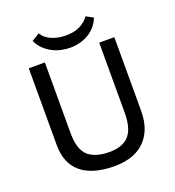

<svg xmlns="http://www.w3.org/2000/svg" viewBox="-155 -992 1020 1122"><g transform="rotate(-20 355.0 -431.5)"><path d="M527 -700H621V-243Q621 -178 602.5 -131Q584 -84 550 -52.5Q516 -21 469.5 -6Q423 9 366 9Q231 9 160 -49.5Q89 -108 89 -223V-700H189V-261Q189 -159 233.5 -119Q278 -79 365 -79Q449 -79 488 -123Q527 -167 527 -264ZM213 -872Q232 -840 271 -823Q310 -806 361 -806Q414 -806 450.5 -825.5Q487 -845 504 -872L548 -849Q538 -821 519.5 -799Q501 -777 476 -761.5Q451 -746 421 -738Q391 -730 360 -730Q331 -730 302 -736.5Q273 -743 247 -757Q221 -771 199.5 -792Q178 -813 165 -843Z"/></g></svg>

Font: PT Sans Caption
Style: Regular
Weight: 400
Designer: A.Korolkova, O.Umpeleva, V.Yefimov
Foundry: ParaType Ltd
Version: Version 2.004W OFL